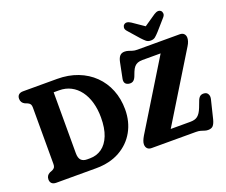

<svg xmlns="http://www.w3.org/2000/svg" viewBox="-144 -1137 1628 1381"><g transform="rotate(-20 670.0 -446.5)"><path d="M27 -41.3Q27 -71.9 55.1 -85.8L75 -93.5Q88.6 -100.2 93.8 -109.1Q99 -118 99 -133.7V-566.3Q99 -582.1 93.8 -591Q88.6 -599.8 75 -606.5L55.1 -614.2Q27 -628.1 27 -658.7Q27 -678.6 38.8 -689.3Q50.5 -700 72.6 -700H332.8Q419.3 -700 490.2 -672.6Q561.2 -645.1 612.2 -595.1Q663.2 -545.1 690.6 -476.9Q718.1 -408.6 718.1 -327.1Q718.1 -233.3 676.7 -159.4Q635.4 -85.5 558.9 -42.8Q482.4 0 375.8 0H72.6Q50.5 0 38.8 -10.7Q27 -21.5 27 -41.3ZM360.2 -82.2Q411.6 -82.2 451.1 -110.3Q490.6 -138.5 512.8 -194.2Q535 -250 535 -332Q535 -395.1 520 -447.6Q504.9 -500.1 476.4 -538.3Q447.8 -576.5 408 -597.2Q368.2 -617.9 318.2 -617.9H276.9V-151.6Q276.9 -115.1 292.5 -98.6Q308.1 -82.2 338 -82.2ZM1294.6 -598.9 947.7 -32.7 816.7 -82.1H1127Q1145.5 -82.1 1159.4 -85.7Q1173.4 -89.3 1184.2 -97.7Q1195 -106.2 1204 -120Q1213 -133.8 1221.3 -154.5L1242.5 -209.9Q1252.1 -230.4 1265.2 -236.7Q1278.3 -243 1296.2 -239.7Q1312.7 -236.8 1320.5 -220.9Q1328.4 -205.1 1322.5 -182.7L1288.2 -42.4Q1280 -11.1 1267.5 2.9Q1255 16.9 1229.1 16.9Q1215.1 16.9 1202.9 12.6Q1190.7 8.4 1176.2 4.2Q1161.8 0 1141.1 0H801.5Q781 0 769.8 -11.8Q758.6 -23.7 758.6 -43.5Q758.6 -55.7 764.1 -70.2Q769.6 -84.8 780.2 -103L1129.6 -673.3L1160.4 -617.8H956.4Q934.8 -617.8 919.7 -612Q904.6 -606.2 893.5 -593.5Q882.5 -580.7 873.9 -559.4L860.1 -523.7Q850.7 -502.1 837.1 -494.7Q823.5 -487.2 804 -491.3Q785.9 -495.5 778.9 -507.7Q772 -519.9 775.6 -539.4L799.7 -659.2Q806 -690 819.3 -704.3Q832.6 -718.5 854.8 -718.5Q871.1 -718.5 884.2 -714Q897.3 -709.5 911.9 -704.8Q926.5 -700 947.8 -700H1271.2Q1292.2 -700 1303.4 -688.5Q1314.7 -677 1314.7 -657.7Q1314.7 -646 1310.2 -631.5Q1305.8 -616.9 1294.6 -598.9ZM1097.3 -813.1 972.8 -898.5Q939.4 -920.1 919.8 -901.9Q912.4 -895.1 911 -881.7Q909.7 -868.3 922.8 -853.5L996.2 -770Q1013.1 -751.5 1026.8 -740Q1040.5 -728.6 1061.9 -728.6Q1083.1 -728.6 1096.7 -740.1Q1110.3 -751.6 1127.1 -770L1200.4 -853.5Q1213.5 -868.2 1212.2 -881.6Q1211 -895.1 1203.7 -901.9Q1184.1 -919.9 1150.8 -898.5L1026.1 -813.1Z"/></g></svg>

Font: Fraunces 144pt S100 Black
Style: Regular
Weight: 900
Version: Version 1.000